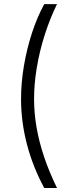

<svg xmlns="http://www.w3.org/2000/svg" viewBox="-20 -787 338 949"><path d="M84 -297.9Q84 -378.4 98.4 -462.6Q112.8 -546.9 138.4 -625.2Q164.1 -703.6 198.7 -766.6H261.7Q226.1 -693.4 200.7 -613.5Q175.3 -533.7 161.9 -453.1Q148.4 -372.6 148.4 -297.9Q148.4 -227.5 160.9 -156.2Q173.3 -85 198.2 -11Q223.1 63 261.7 142.1H198.7Q142.6 38.6 113.3 -73.2Q84 -185.1 84 -297.9Z"/></svg>

Font: Inter 28pt Light
Style: Regular
Weight: 300
Designer: Rasmus Andersson
Foundry: rsms
Version: Version 4.001;git-66647c0bb